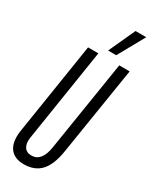

<svg xmlns="http://www.w3.org/2000/svg" viewBox="-231 -957 819 1022"><g transform="rotate(30 178.0 -446.0)"><path d="M114.4 10Q63.3 10 36.1 -18.1Q8.9 -46.1 8.9 -99.7Q8.9 -111.4 9.7 -119.3Q10.5 -127.2 12.5 -139.8L100.4 -700H163.7L74.6 -131.5Q68.5 -93.6 82.2 -72.1Q95.9 -50.5 126.2 -50.5Q189.1 -50.5 203.8 -145.3L292 -700H356L269.4 -157.1Q255.5 -70.6 218 -30.3Q180.4 10 114.4 10ZM201 -738.8 275.6 -901.7H341.6L250.9 -738.8Z"/></g></svg>

Font: Georama
Style: Italic
Weight: 400
Width: 2
Italic angle: -9°
Designer: Jean-Baptiste Levee
Foundry: Production Type
Version: Version 1.000